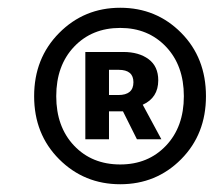

<svg xmlns="http://www.w3.org/2000/svg" viewBox="-20 -831 552 495"><path d="M511 -583Q511 -485 447 -420.5Q383 -356 290 -356Q197 -356 132.5 -420.5Q68 -485 68 -583Q68 -681 132.5 -746Q197 -811 290 -811Q383 -811 447 -746.5Q511 -682 511 -583ZM290 -407Q362 -407 408 -455.5Q454 -504 454 -583Q454 -662 408 -710.5Q362 -759 290 -759Q217 -759 171 -710.5Q125 -662 125 -583Q125 -504 171 -455.5Q217 -407 290 -407ZM200 -472V-697H298Q338 -697 363 -678.5Q388 -660 388 -624Q388 -579 348 -561L396 -472H333L297 -544H261V-472ZM261 -586H285Q324 -586 324 -619Q324 -651 286 -651H261Z"/></svg>

Font: NotoSansHansBold
Style: Bold
Weight: 700
Designer: Ryoko NISHIZUKA  (kana & ideographs); Paul D. Hunt (Latin, Greek & Cyrillic); Wenlong ZHANG  (bopomofo); Sandoll Communi
Foundry: Adobe Systems Incorporated
Version: Version 1.00;December 8, 2021;FontCreator 13.0.0.2675 64-bit